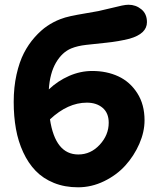

<svg xmlns="http://www.w3.org/2000/svg" viewBox="-20 -734 657 814"><path d="M311 60.1Q254.4 60.1 208.5 41.5Q162.6 22.9 131.1 -9.8Q99.6 -42.5 78.4 -88.4Q57.1 -134.3 47.6 -187.5Q38.1 -240.7 38.1 -301.8Q38.1 -364.3 50 -417.7Q62 -471.2 81.3 -508.8Q100.6 -546.4 127.2 -576.2Q153.8 -606 180.2 -623.8Q206.5 -641.6 235.8 -652.8Q254.4 -660.2 280.3 -665.8Q306.2 -671.4 343 -677.5Q379.9 -683.6 397 -687Q418.5 -691.4 449.2 -699.2Q480 -707 496.8 -710.4Q513.7 -713.9 524.9 -713.9Q555.7 -713.9 579.3 -694.6Q603 -675.3 603 -640.1Q603 -590.8 528.8 -569.8Q481.9 -558.1 431.6 -553Q381.3 -547.9 345 -543.7Q308.6 -539.6 282.2 -528.8Q243.2 -512.7 217.3 -468.3Q191.4 -423.8 187 -355Q225.1 -391.1 272.9 -412.1Q320.8 -433.1 371.1 -433.1Q432.6 -433.1 481.9 -410.2Q531.2 -387.2 562 -339.1Q592.8 -291 592.8 -224.1Q592.8 -174.8 570.6 -124Q548.3 -73.2 511.5 -32.5Q474.6 8.3 421.4 34.2Q368.2 60.1 311 60.1ZM348.1 -298.8Q267.6 -298.8 191.9 -228Q214.4 -79.1 312 -79.1Q364.7 -79.1 402.8 -120.4Q440.9 -161.6 440.9 -213.9Q440.9 -254.9 415 -276.9Q389.2 -298.8 348.1 -298.8Z"/></svg>

Font: Shantell Sans Bouncy
Style: Bold
Weight: 700
Designer: Stephen Nixon, Anya Danilova, Shantell Martin
Foundry: Arrow Type
Version: Version 1.006;[9816181b4]